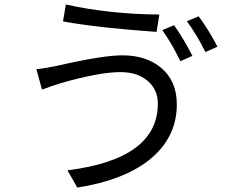

<svg xmlns="http://www.w3.org/2000/svg" viewBox="-20 -801 1040 860"><path d="M759.8 -688Q801.8 -628.9 841.8 -550.8L788.1 -526.9Q749 -606.9 707 -666ZM870.1 -728Q918.9 -660.2 954.1 -591.8L899.9 -567.9Q860.8 -647 816.9 -706.1ZM641.1 -439Q595.2 -478 519 -478Q424.8 -478 251 -428.2Q233.9 -422.9 208 -414.1Q175.8 -401.9 168 -399.9L143.1 -491.2Q170.9 -493.2 233.9 -505.9Q439.9 -553.2 527.8 -553.2Q636.2 -553.2 703.1 -496.1Q772 -437 772 -334Q772 -181.2 645 -82Q528.8 7.8 326.2 39.1L282.2 -38.1Q687 -88.9 687 -336.9Q687 -399.9 641.1 -439ZM274.9 -780.8Q469.2 -737.8 693.8 -735.8L681.2 -658.2Q416 -676.8 262.2 -705.1Z"/></svg>

Font: Black Ops One [rus by aLiNcE]
Style: Regular
Weight: 400
Designer: James Grieshaber
Foundry: James Grieshaber
Version: Version 1.002;May 25, 2024;FontCreator 13.0.0.2680 64-bit